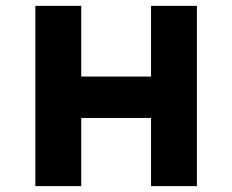

<svg xmlns="http://www.w3.org/2000/svg" viewBox="-20 -633 790 653"><path d="M100.3 -613.1H256.3V-372.6H493.7V-613.1H649.7V0H493.7V-231.8H256.3V0H100.3Z"/></svg>

Font: Martian Mono Custom sWd Rg
Style: Regular
Weight: 400
Width: 6
Monospace: yes
Designer: Alex Havermale
Foundry: Evil Martians
Version: Version 1.000